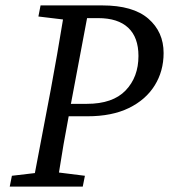

<svg xmlns="http://www.w3.org/2000/svg" viewBox="-20 -690 625 710"><path d="M343 -623H302L243 -310L242 -306H301Q397 -306 444.5 -355.5Q492 -405 492 -483Q492 -552 454 -587.5Q416 -623 343 -623ZM122 -629 130 -670H358Q472 -670 528.5 -621Q585 -572 585 -494Q585 -427 552 -374Q519 -321 456.5 -290.5Q394 -260 303 -260H234Q224 -208 215 -156Q206 -104 198 -52L294 -40L286 0H16L24 -40L109 -50L168 -360Q192 -489 213 -618Z"/></svg>

Font: Source Serif Pro
Style: Italic
Weight: 400
Italic angle: -12°
Designer: Frank Grießhammer
Foundry: Adobe Systems Incorporated
Version: Version 3.001;hotconv 1.0.111;makeotfexe 2.5.65597